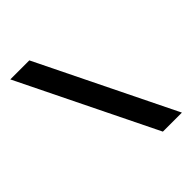

<svg xmlns="http://www.w3.org/2000/svg" viewBox="-198 -814 928 928"><g transform="rotate(-45 266.5 -350.0)"><path d="M503 0H373L30 -700H160Z"/></g></svg>

Font: Promplate
Style: Bold
Weight: 400
Designer: Evgeny Tarasenko
Foundry: Evgeny Tarasenko
Version: Version 1.000